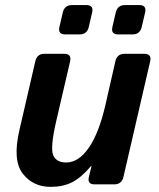

<svg xmlns="http://www.w3.org/2000/svg" viewBox="-20 -724 623 754"><path d="M235.8 -588.9Q206.5 -588.9 213.4 -618.2L226.6 -674.8Q233.4 -704.1 262.7 -704.1H319.3Q348.6 -704.1 341.8 -674.8L328.6 -618.2Q321.8 -588.9 292.5 -588.9ZM443.8 -588.9Q414.6 -588.9 421.4 -618.2L434.6 -674.8Q441.4 -704.1 470.7 -704.1H527.3Q556.6 -704.1 549.8 -674.8L536.6 -618.2Q529.8 -588.9 500.5 -588.9ZM56.2 -212.9 118.7 -483.4Q125.5 -512.7 154.3 -512.7H232.4Q261.7 -512.7 255.4 -483.4L200.7 -248Q176.8 -144.5 188.7 -115.2Q200.7 -85.9 239.7 -85.9Q289.1 -85.9 328.9 -144Q368.7 -202.1 393.6 -310.1L433.1 -483.4Q439.9 -512.7 468.8 -512.7H546.9Q576.2 -512.7 569.8 -483.4L464.8 -29.3Q458 0 428.7 0H351.6Q321.8 0 329.1 -29.3L339.4 -71.8H337.4Q298.3 -25.9 262.9 -8.1Q227.5 9.8 178.7 9.8Q109.4 9.8 69.1 -42.5Q28.8 -94.7 56.2 -212.9Z"/></svg>

Font: Istok
Style: Bold Italic
Weight: 700
Italic angle: -13°
Designer: Andrey V. Panov
Foundry: Andrey V. Panov
Version: Version 1.0.3